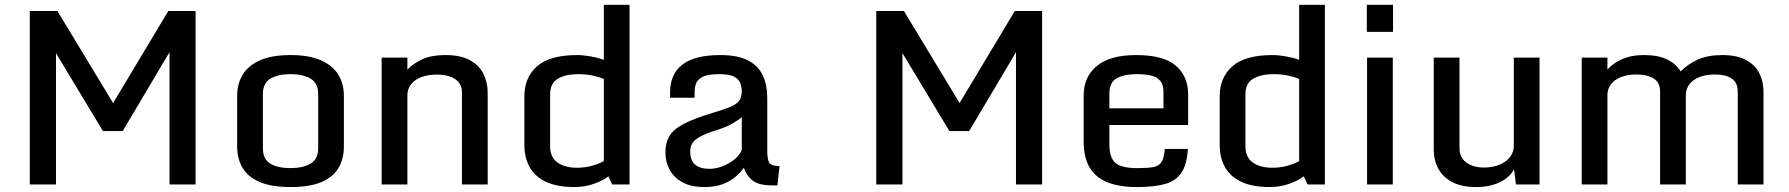

<svg xmlns="http://www.w3.org/2000/svg" viewBox="-20 -756 7331 787"><path d="M102.1 0V-710.9H215.3L456.1 -313H431.2L669.9 -710.9H781.7V0H674.8V-564.5L686 -561L482.9 -218.8H401.9L196.8 -559.1L209.5 -562.5V0Z M1170.9 10.7Q1091.8 10.7 1043.7 -10.3Q995.6 -31.2 973.9 -68.6Q952.1 -106 952.1 -155.3V-363.3Q952.1 -413.1 975.3 -450.7Q998.5 -488.3 1046.9 -509.3Q1095.2 -530.3 1170.9 -530.3Q1246.1 -530.3 1294.4 -509.3Q1342.8 -488.3 1366.2 -450.7Q1389.6 -413.1 1389.6 -363.3V-155.3Q1389.6 -106.4 1368.2 -68.8Q1346.7 -31.2 1298.8 -10.3Q1251 10.7 1170.9 10.7ZM1170.9 -66.9Q1220.7 -66.9 1252.4 -85Q1284.2 -103 1284.2 -148.4V-370.6Q1284.2 -415.5 1252.9 -433.8Q1221.7 -452.1 1170.9 -452.1Q1120.1 -452.1 1088.9 -433.8Q1057.6 -415.5 1057.6 -370.6V-148.4Q1057.6 -103 1088.4 -85Q1119.1 -66.9 1170.9 -66.9Z M1544.4 -520H1649.9V-470.7Q1675.3 -497.1 1712.4 -513.7Q1749.5 -530.3 1805.7 -530.3Q1868.2 -530.3 1906.2 -509.3Q1944.3 -488.3 1961.7 -453.1Q1979 -418 1979 -376V0H1873.5V-377Q1873.5 -403.8 1859.6 -419.7Q1845.7 -435.5 1822.5 -442.9Q1799.3 -450.2 1770.5 -450.2Q1732.9 -450.2 1705.8 -439.5Q1678.7 -428.7 1664.3 -409.7Q1649.9 -390.6 1649.9 -365.2V0H1544.4Z M2129.4 -161.6V-361.8Q2129.4 -438 2181.2 -484.1Q2232.9 -530.3 2346.2 -530.3Q2370.1 -530.3 2400.9 -524.9Q2431.6 -519.5 2455.1 -510.7V-736.3H2560.5V0H2489.3L2474.1 -33.2Q2450.7 -15.1 2413.3 -2.2Q2376 10.7 2335.4 10.7Q2262.7 10.7 2217 -11.2Q2171.4 -33.2 2150.4 -72Q2129.4 -110.8 2129.4 -161.6ZM2455.1 -95.7V-432.1Q2437 -440.4 2409.2 -446.3Q2381.3 -452.1 2350.6 -452.1Q2299.3 -452.1 2267.1 -433.6Q2234.9 -415 2234.9 -369.6V-156.7Q2234.9 -110.8 2265.6 -89.6Q2296.4 -68.4 2344.7 -68.4Q2379.9 -68.4 2409.9 -77.4Q2439.9 -86.4 2455.1 -95.7Z M2866.7 10.7Q2813.5 10.7 2778.3 -8.3Q2743.2 -27.3 2725.3 -59.6Q2707.5 -91.8 2707.5 -131.3Q2707.5 -169.4 2722.9 -196.8Q2738.3 -224.1 2780 -246.8Q2821.8 -269.5 2901.9 -293.5Q2944.3 -306.2 2970.2 -316.4Q2996.1 -326.7 3008.3 -341.3Q3020.5 -356 3020.5 -380.9Q3020.5 -401.9 3013.2 -418Q3005.9 -434.1 2986.3 -443.1Q2966.8 -452.1 2929.2 -452.1Q2883.8 -452.1 2862.1 -442.1Q2840.3 -432.1 2833.7 -415.3Q2827.1 -398.4 2827.1 -377.9V-355.5H2726.6V-376.5Q2726.6 -453.1 2777.6 -491.7Q2828.6 -530.3 2932.1 -530.3Q3003.9 -530.3 3046.1 -508.3Q3088.4 -486.3 3106.7 -446.8Q3125 -407.2 3125 -353.5V-137.2Q3125 -98.1 3135 -86.7Q3145 -75.2 3175.3 -75.2L3166.5 3.9H3145Q3092.3 3.9 3066.9 -14.6Q3041.5 -33.2 3028.8 -68.4Q3016.6 -50.3 2995.6 -32Q2974.6 -13.7 2943.1 -1.5Q2911.6 10.7 2866.7 10.7ZM2889.2 -64Q2913.1 -64 2939.9 -74Q2966.8 -84 2989 -101.3Q3011.2 -118.7 3020.5 -141.1V-275.9Q3008.8 -265.1 2981.4 -249.3Q2954.1 -233.4 2910.2 -220.2Q2855.5 -203.1 2832.3 -184.6Q2809.1 -166 2809.1 -135.7Q2809.1 -99.1 2828.9 -81.5Q2848.6 -64 2889.2 -64Z M3571.8 0V-710.9H3685.1L3925.8 -313H3900.9L4139.6 -710.9H4251.5V0H4144.5V-564.5L4155.8 -561L3952.6 -218.8H3871.6L3666.5 -559.1L3679.2 -562.5V0Z M4421.9 -176.3V-364.7Q4421.9 -440.4 4475.6 -485.4Q4529.3 -530.3 4637.7 -530.3Q4749 -530.3 4799.6 -486.8Q4850.1 -443.4 4850.1 -368.2V-243.7H4527.3V-166.5Q4527.3 -109.4 4552 -88.1Q4576.7 -66.9 4641.6 -66.9Q4683.1 -66.9 4706.8 -71Q4730.5 -75.2 4741 -92Q4751.5 -108.9 4754.4 -145.5H4849.1Q4845.2 -83 4823.5 -49.3Q4801.8 -15.6 4757.6 -2.4Q4713.4 10.7 4640.6 10.7Q4567.9 10.7 4519.3 -8.8Q4470.7 -28.3 4446.3 -69.6Q4421.9 -110.8 4421.9 -176.3ZM4749 -312V-379.9Q4749 -410.2 4734.9 -425.8Q4720.7 -441.4 4696 -446.8Q4671.4 -452.1 4638.7 -452.1Q4588.9 -452.1 4558.1 -435.5Q4527.3 -418.9 4527.3 -373V-312Z M4979.5 -161.6V-361.8Q4979.5 -438 5031.2 -484.1Q5083 -530.3 5196.3 -530.3Q5220.2 -530.3 5251 -524.9Q5281.7 -519.5 5305.2 -510.7V-736.3H5410.6V0H5339.4L5324.2 -33.2Q5300.8 -15.1 5263.4 -2.2Q5226.1 10.7 5185.5 10.7Q5112.8 10.7 5067.1 -11.2Q5021.5 -33.2 5000.5 -72Q4979.5 -110.8 4979.5 -161.6ZM5305.2 -95.7V-432.1Q5287.1 -440.4 5259.3 -446.3Q5231.4 -452.1 5200.7 -452.1Q5149.4 -452.1 5117.2 -433.6Q5085 -415 5085 -369.6V-156.7Q5085 -110.8 5115.7 -89.6Q5146.5 -68.4 5194.8 -68.4Q5230 -68.4 5260 -77.4Q5290 -86.4 5305.2 -95.7Z M5583.5 -520H5689V0H5583.5ZM5582.5 -625.5V-736.3H5689.9V-625.5Z M6029.8 10.7Q5970.7 10.7 5932.4 -9.8Q5894 -30.3 5875.5 -64.9Q5856.9 -99.6 5856.9 -141.6V-520H5962.4V-148.4Q5962.4 -122.6 5975.3 -105Q5988.3 -87.4 6011 -78.4Q6033.7 -69.3 6061.5 -69.3Q6099.6 -69.3 6127.4 -81.3Q6155.3 -93.3 6170.2 -113.3Q6185.1 -133.3 6185.1 -157.7V-520H6290.5V0H6193.8L6186 -62.5Q6168 -28.3 6127 -8.8Q6085.9 10.7 6029.8 10.7Z M6463.4 -520H6568.8V-470.7Q6581.5 -485.4 6601.8 -499Q6622.1 -512.7 6651.1 -521.5Q6680.2 -530.3 6719.7 -530.3Q6776.4 -530.3 6813.2 -512.5Q6850.1 -494.6 6868.7 -463.4Q6900.9 -495.1 6941.4 -512.7Q6981.9 -530.3 7040 -530.3Q7099.1 -530.3 7136.5 -510.3Q7173.8 -490.2 7191.2 -456.1Q7208.5 -421.9 7208.5 -379.9V0H7103V-378.4Q7103 -418 7077.9 -434.3Q7052.7 -450.7 7010.7 -450.7Q6972.7 -450.7 6946 -440.2Q6919.4 -429.7 6905 -410.9Q6890.6 -392.1 6890.1 -367.7V0H6784.7V-378.4Q6784.7 -418 6758.1 -434.3Q6731.4 -450.7 6689 -450.7Q6650.9 -450.7 6624 -439.9Q6597.2 -429.2 6583 -410.2Q6568.8 -391.1 6568.8 -366.2V0H6463.4Z"/></svg>

Font: Monda Medium
Style: Regular
Weight: 500
Designer: Vernon Adams
Foundry: Vernon Adams
Version: Version 2.200